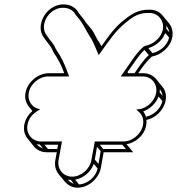

<svg xmlns="http://www.w3.org/2000/svg" viewBox="-20 -746 819 889"><path d="M734 -610C727 -571 689 -540 653 -534C652 -534 648 -532 646 -531C608 -499 584 -454 555 -415C550 -407 544 -400 539 -392H641C682 -392 710 -357 703 -316C696 -278 662 -247 628 -241L611 -239L623 -228C639 -214 647 -193 642 -167C635 -126 593 -91 552 -91H419L403 -4C396 37 355 72 314 72C273 72 244 37 251 -4L267 -91H170C129 -91 100 -126 107 -167C112 -194 126 -215 152 -231L166 -240L152 -244C126 -253 107 -281 113 -316C120 -357 161 -392 203 -392H300L296 -403C294 -409 291 -416 288 -424L280 -444C273 -459 265 -477 256 -492C249 -502 242 -513 237 -522C228 -545 213 -557 202 -574L195 -584C172 -615 185 -664 219 -691C255 -720 304 -714 325 -686L332 -675L346 -659C365 -636 373 -614 390 -587C408 -561 419 -534 432 -502L437 -491L445 -502C485 -557 514 -603 563 -642C596 -669 622 -686 664 -686H671C712 -686 741 -651 734 -610ZM658 -191C699 -198 739 -236 747 -281C751 -306 746 -328 732 -344L703 -380C689 -396 669 -407 644 -407H620C640 -436 659 -463 683 -484C725 -491 770 -528 778 -575C782 -600 776 -622 762 -639L733 -674C719 -691 699 -701 674 -701H667C620 -701 589 -681 555 -654C510 -619 482 -578 450 -532C445 -542 438 -552 432 -561C423 -576 416 -594 405 -609L376 -644C372 -652 365 -660 358 -669L345 -685L338 -696C313 -730 255 -738 211 -703C171 -671 154 -611 182 -574L189 -564C201 -546 216 -532 223 -514C227 -503 235 -493 242 -482C250 -469 259 -451 266 -436L274 -416L277 -407H206C156 -407 107 -366 98 -316C93 -290 101 -268 114 -252L130 -232C96 -204 74 -146 108 -104L137 -68C151 -51 172 -41 197 -41H243L236 -4C232 21 238 44 252 61L281 96C295 112 315 123 340 123C390 123 438 80 447 31L460 -41H597L566 -78C614 -87 663 -131 658 -191ZM763 -572C755 -535 719 -507 686 -500L667 -523C700 -533 732 -558 745 -593ZM764 -596 750 -613C751 -618 750 -622 750 -627C757 -618 762 -608 764 -596ZM732 -278C724 -242 690 -212 657 -206V-198C655 -210 651 -220 643 -230C673 -241 702 -266 714 -299ZM733 -302 719 -319C720 -324 720 -328 720 -333C727 -324 731 -314 733 -302ZM446 -46 436 13 419 -7 429 -66ZM458 -56 442 -76H546L563 -56ZM432 34C424 73 385 106 346 108L328 86C366 79 401 50 414 13ZM322 105C311 101 301 95 294 86C298 87 303 87 308 87ZM179 -59C168 -63 157 -69 150 -78C155 -77 159 -77 164 -77ZM202 -56 186 -76H249L245 -56ZM574 -407 570 -412C597 -448 619 -487 649 -515L669 -491C642 -466 623 -436 603 -407Z"/></svg>

Font: Blanket
Style: Ugh
Weight: 900
Foundry: Cannot Into Space Fonts
Version: Version 0.9